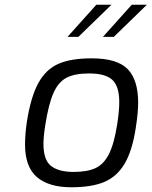

<svg xmlns="http://www.w3.org/2000/svg" viewBox="-20 -787 642 813"><path d="M86 -175Q86 -219 94 -273Q111 -379 143 -436.5Q175 -494 228 -517Q281 -540 368 -540Q476 -540 520.5 -494.5Q565 -449 565 -352Q565 -311 555 -246Q540 -148 507.5 -93.5Q475 -39 421.5 -16.5Q368 6 282 6Q187 6 136.5 -37Q86 -80 86 -175ZM476 -259Q485 -316 485 -355Q485 -421 456 -448.5Q427 -476 357 -476Q298 -476 263 -458.5Q228 -441 207 -394.5Q186 -348 172 -259Q164 -209 164 -178Q164 -109 196.5 -84Q229 -59 292 -59Q349 -59 384 -75Q419 -91 441 -134Q463 -177 476 -259ZM388 -767H452L312 -631H266ZM538 -767H602L462 -631H416Z"/></svg>

Font: Exo
Style: Italic
Weight: 400
Italic angle: -9°
Designer: Natanael Gama
Foundry: Natanael Gama
Version: Version 1.500; ttfautohint (v1.6)